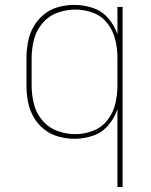

<svg xmlns="http://www.w3.org/2000/svg" viewBox="-20 -558 616 783"><path d="M459 205H480V-530H459V-418Q447 -454 421.5 -483.5Q396 -513 359 -525.5Q322 -538 284 -538Q251 -538 218.5 -529.5Q186 -521 159.5 -499.5Q133 -478 116.5 -448.5Q100 -419 94 -386Q88 -353 88 -320V-210Q88 -177 94 -144Q100 -111 116.5 -81.5Q133 -52 159.5 -31Q186 -10 218.5 -1Q251 8 284 8Q322 8 359 -4.5Q396 -17 421.5 -47Q447 -77 459 -113ZM287 -11Q249 -11 213 -24.5Q177 -38 152 -68Q127 -98 118 -135Q109 -172 109 -210V-320Q109 -358 118 -395Q127 -432 152 -462Q177 -492 213 -505.5Q249 -519 287 -519Q325 -519 360.5 -505.5Q396 -492 419 -461.5Q442 -431 450.5 -394.5Q459 -358 459 -320V-210Q459 -173 450.5 -136Q442 -99 419 -69Q396 -39 360.5 -25Q325 -11 287 -11Z"/></svg>

Font: Iosevka Sparkle Thin
Style: Regular
Weight: 100
Designer: Belleve Invis
Foundry: Belleve Invis
Version: Version 4.5.0; ttfautohint (v1.8.3)